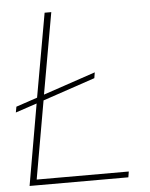

<svg xmlns="http://www.w3.org/2000/svg" viewBox="-52 -755 623 798"><g transform="rotate(-5 260.0 -356.0)"><path d="M346.2 -422.9 127.9 -349.1 70.8 -23.9H455.1L451.2 0H39.1L98.1 -338.9L8.8 -309.1L13.2 -333L102.1 -362.8L164.1 -711.9H191.9L131.8 -373L350.1 -446.8Z"/></g></svg>

Font: Creato Display Thin
Style: Italic
Weight: 265
Italic angle: -10°
Version: Version 1.000